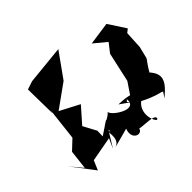

<svg xmlns="http://www.w3.org/2000/svg" viewBox="-185 -1049 1385 1385"><g transform="rotate(-45 507.5 -356.0)"><path d="M325 0 438 -184 336 -116 338 -172 284 -273 389 -392 240 -470 420 -599 555 -788 258 -758 194 -737 198 -488 227 -629 208 -552 175 -264 101 -194 84 -47 8 -138 138 33 169 -40 359 -75ZM679 -129C603 -186 652 -163 648 -190C666 -60 489 -173 486 -215C432 -157 373 -185 403 -103C364 -143 428 -21 344 5L495 -36C457 62 569 86 564 13C502 49 719 21 706 69C695 109 622 -28 712 -100C883 -10 896 -71 844 5C966 -92 978 -156 828 -267C941 -176 823 -109 958 -290L981 -383L988 -518L1015 -539L929 -671L754 -646L848 -568L795 -500L745 -274L656 -142C760 -102 799 -194 579 -199Z"/></g></svg>

Font: Asimov Silicon
Style: Regular
Weight: 400
Designer: Google
Version: Version 2.000980; 2014